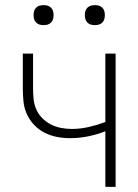

<svg xmlns="http://www.w3.org/2000/svg" viewBox="-20 -729 540 749"><path d="M391 0V-217Q358 -204 323 -197Q288 -190 252 -190Q227 -190 201.5 -195Q176 -200 153.5 -211.5Q131 -223 113 -242Q95 -261 84.5 -284.5Q74 -308 71.5 -333.5Q69 -359 69 -385V-520H109V-385Q109 -364 111 -343Q113 -322 121.5 -302.5Q130 -283 145 -268Q160 -253 178.5 -243.5Q197 -234 218 -230Q239 -226 260 -226Q293 -226 326 -233.5Q359 -241 391 -253V-520H431V0ZM350 -631Q342 -631 334.5 -633Q327 -635 321 -641Q315 -647 313 -654.5Q311 -662 311 -670Q311 -678 313 -685.5Q315 -693 321 -699Q327 -705 334.5 -707Q342 -709 350 -709Q358 -709 365.5 -707Q373 -705 379 -699Q385 -693 387 -685.5Q389 -678 389 -670Q389 -662 387 -654.5Q385 -647 379 -641Q373 -635 365.5 -633Q358 -631 350 -631ZM150 -631Q142 -631 134.5 -633Q127 -635 121 -641Q115 -647 113 -654.5Q111 -662 111 -670Q111 -678 113 -685.5Q115 -693 121 -699Q127 -705 134.5 -707Q142 -709 150 -709Q158 -709 165.5 -707Q173 -705 179 -699Q185 -693 187 -685.5Q189 -678 189 -670Q189 -662 187 -654.5Q185 -647 179 -641Q173 -635 165.5 -633Q158 -631 150 -631Z"/></svg>

Font: Zed Sans Extralight
Style: Regular
Weight: 200
Designer: Belleve Invis
Foundry: Belleve Invis
Version: Version 1.0.0; ttfautohint (v1.8.4)